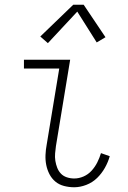

<svg xmlns="http://www.w3.org/2000/svg" viewBox="-20 -782 540 810"><path d="M293 8Q271 8 250 2.5Q229 -3 213.5 -16Q198 -29 188.5 -47.5Q179 -66 175 -86.5Q171 -107 172 -129Q173 -151 177 -172L230 -493H81V-530H276L216 -166Q214 -151 212.5 -135Q211 -119 213.5 -103.5Q216 -88 221.5 -74Q227 -60 237 -49.5Q247 -39 262 -34Q277 -29 293 -29Q313 -29 332.5 -37.5Q352 -46 366.5 -62Q381 -78 390.5 -97Q400 -116 406 -136L443 -123Q436 -98 422.5 -74Q409 -50 389.5 -31Q370 -12 344 -2Q318 8 293 8ZM182 -600 150 -628 289 -762H333L425 -625L388 -603L306 -733Z"/></svg>

Font: Iosevka Slab Extralight
Style: Italic
Weight: 200
Italic angle: -9°
Monospace: yes
Designer: Belleve Invis
Foundry: Belleve Invis
Version: Version 11.1.1; ttfautohint (v1.8.3)